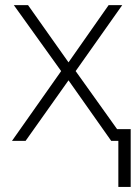

<svg xmlns="http://www.w3.org/2000/svg" viewBox="-20 -551 546 751"><path d="M26.9 0 219.2 -272.9 34.2 -530.8H89.8L248 -307.1L404.8 -530.8H458L275.9 -272.9L438 -45.9H491.2V180.2H442.9V0H415L248 -236.8L80.1 0Z"/></svg>

Font: Open Sans Light
Style: Regular
Weight: 300
Foundry: Ascender Corporation
Version: Version 1.10